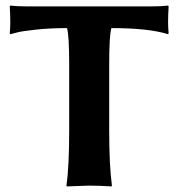

<svg xmlns="http://www.w3.org/2000/svg" viewBox="-20 -668 642 691"><path d="M229 -436Q229 -540 221.2 -566.9Q161.1 -566.9 110.1 -561.5Q59.1 -556.2 38.1 -550.3L17.1 -544.9L15.1 -548.8Q19 -582 15.1 -645L17.1 -647.9Q41 -645 77.1 -645H524.9Q561 -645 585 -647.9L586.9 -645Q583 -582 586.9 -548.8L585 -544.9Q515.1 -566.9 380.9 -566.9Q373 -540 373 -436V-200.2Q373 -71.3 382.8 0L380.9 2.9Q335 0 300.8 0L220.2 2.9L219.2 0Q229 -67.9 229 -200.2Z"/></svg>

Font: Linux Biolinum
Style: Bold
Weight: 700
Designer: Philipp H. Poll
Foundry: Philipp H. Poll
Version: Version 1.3.2 ; ttfautohint (v0.9)